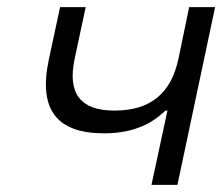

<svg xmlns="http://www.w3.org/2000/svg" viewBox="-20 -520 625 540"><path d="M479 0 585 -500H512L482 -355C461 -257 403 -209 302 -209C207 -209 169 -256 190 -355L221 -500H149L117 -351C88 -212 139 -145 273 -145C344 -145 402 -166 445 -209H451L406 0Z"/></svg>

Font: LT Wave Text Light Italic
Style: Regular
Weight: 300
Designer: Daniel Lyons
Version: Version 2.5 (Glyphs App)